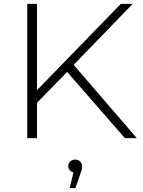

<svg xmlns="http://www.w3.org/2000/svg" viewBox="-20 -720 743 1001"><path d="M122 -700H173V-250L610 -700H672L364 -382L693 0H631L330 -345L173 -184V0H122ZM363 179Q351 176 343.5 167Q336 158 336 146Q336 132 346 122Q356 112 372 112Q388 112 398 122.5Q408 133 408 146Q408 164 399 186L373 261H343Z"/></svg>

Font: Goldbeck Next Light
Style: Regular
Weight: 300
Designer: Julieta Ulanovsky
Foundry: Julieta Ulanovsky
Version: Version 7.200